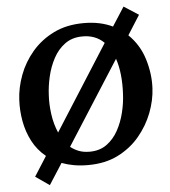

<svg xmlns="http://www.w3.org/2000/svg" viewBox="-59 -836 879 991"><g transform="rotate(-5 380.5 -340.5)"><path d="M159 102 87 52 152 -50Q108 -86 82.5 -135Q57 -184 47 -239.5Q37 -295 40 -350Q43 -413 67 -477.5Q91 -542 137 -596Q183 -650 250 -683Q317 -716 406 -716Q450 -716 487 -708Q524 -700 555 -685L618 -783L694 -734L630 -633Q687 -578 710.5 -501Q734 -424 730 -350Q727 -288 702.5 -224Q678 -160 632.5 -105.5Q587 -51 520.5 -17.5Q454 16 365 16Q325 16 291.5 10Q258 4 229 -7ZM225 -165 505 -605Q483 -627 454 -638Q425 -649 389 -648Q338 -647 301.5 -620Q265 -593 242 -550Q219 -507 207.5 -457.5Q196 -408 194 -362Q191 -316 198 -263.5Q205 -211 225 -165ZM379 -52Q431 -52 467.5 -78.5Q504 -105 527 -147Q550 -189 562 -238Q574 -287 576 -333Q579 -386 574 -433Q569 -480 556 -518L280 -86Q300 -70 324 -61Q348 -52 379 -52Z"/></g></svg>

Font: Lora
Style: Bold Italic
Weight: 700
Italic angle: -3°
Designer: Olga Karpushina, Alexei Vanyashin (Cyrillic)
Foundry: Cyreal
Version: Version 3.004